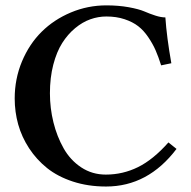

<svg xmlns="http://www.w3.org/2000/svg" viewBox="-20 -678 706 708"><path d="M371.1 9.8Q304.7 9.8 248.8 -8.5Q192.9 -26.9 153.8 -58.1Q114.7 -89.4 87.4 -131.1Q60.1 -172.9 47.1 -219.2Q34.2 -265.6 34.2 -314.9Q34.2 -387.2 61 -451.4Q87.9 -515.6 133.5 -560.8Q179.2 -606 241.5 -632.1Q303.7 -658.2 372.1 -658.2Q417 -658.2 454.6 -651.4Q492.2 -644.5 512 -636Q531.7 -627.4 552.7 -620.6Q573.7 -613.8 589.8 -613.8Q594.7 -541.5 611.8 -444.8L574.2 -437Q564 -469.2 553.7 -492.7Q543.5 -516.1 526.6 -541Q509.8 -565.9 489.5 -581.5Q469.2 -597.2 439.2 -607.2Q409.2 -617.2 372.1 -617.2Q342.3 -617.2 313.2 -606.9Q284.2 -596.7 257.1 -574.2Q230 -551.8 209.5 -519.5Q189 -487.3 176.5 -439.5Q164.1 -391.6 164.1 -334Q164.1 -279.3 177 -227.1Q189.9 -174.8 214.6 -131.1Q239.3 -87.4 279.5 -60.8Q319.8 -34.2 370.1 -34.2Q433.1 -34.2 489 -61.8Q544.9 -89.4 601.1 -152.8L630.9 -128.9Q525.9 9.8 371.1 9.8Z"/></svg>

Font: Linux Libertine G
Style: Semibold
Weight: 600
Designer: Philipp H. Poll
Foundry: Philipp H. Poll
Version: Version 5.1.1